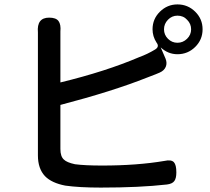

<svg xmlns="http://www.w3.org/2000/svg" viewBox="-20 -828 952 871"><path d="M437 23Q339 23 276 14Q214 2 184 -29Q152 -63 152 -123V-391V-660Q152 -671 152 -681Q146 -748 203 -748Q234 -748 245.5 -732.5Q257 -717 254 -685Q254 -673 254 -660V-454Q460 -504 612 -569Q648 -582 683 -603Q705 -616 690 -635Q672 -663 672 -695Q672 -742 705.5 -775Q739 -808 785 -808Q832 -808 865.5 -775Q899 -742 899 -695Q899 -648 865.5 -615Q832 -582 785 -582Q742 -582 709 -613L731 -562Q739 -542 732 -525Q725 -508 705 -499Q699 -496 686 -491Q659 -480 647 -476Q491 -414 254 -352V-152Q254 -118 270 -104Q283 -91 320 -83Q365 -77 443 -77Q602 -77 726 -98Q757 -105 769 -92Q780 -80 780 -46Q780 -19 771 -7Q762 6 737 9Q614 23 437 23ZM785 -634Q810 -634 828.5 -652Q847 -670 847 -695Q847 -720 829 -738Q812 -757 785 -757Q760 -757 742 -738.5Q724 -720 724 -695Q724 -670 742 -652Q760 -634 785 -634Z"/></svg>

Font: GenSenRounded TW M
Style: Regular
Weight: 500
Version: Version 1.501;PS 1;hotconv 16.6.51;makeotf.lib2.5.65220